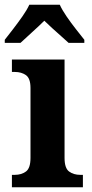

<svg xmlns="http://www.w3.org/2000/svg" viewBox="-35 -786 385 806"><path d="M15 0V-52H27Q55 -52 74 -66Q93 -80 93 -123V-417Q93 -457 74 -470.5Q55 -484 27 -484H15V-536H236V-123Q236 -80 255 -66Q274 -52 302 -52H313V0ZM-15 -619Q0 -638 20 -664Q40 -690 59 -717Q78 -744 88 -766H216Q226 -744 244.5 -717Q263 -690 283.5 -664Q304 -638 319 -619V-606H253Q241 -617 222.5 -633.5Q204 -650 184.5 -667.5Q165 -685 151 -699Q130 -678 100 -651Q70 -624 51 -606H-15Z"/></svg>

Font: Noto Serif Khmer SemiCondensed
Style: Bold
Weight: 700
Width: 4
Designer: Danh Hong and the Monotype Design Team
Foundry: Monotype Imaging Inc.
Version: Version 2.004; ttfautohint (v1.8.4.7-5d5b)